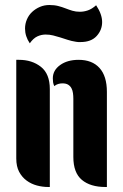

<svg xmlns="http://www.w3.org/2000/svg" viewBox="-20 -747 492 767"><path d="M273 -352Q273 -364 271.5 -375Q270 -386 265.5 -394.5Q261 -403 252.5 -408.5Q244 -414 229 -414Q221 -414 212.5 -411.5Q204 -409 197 -403Q193 -411 192 -418.5Q191 -426 191 -434Q191 -466 220 -487Q249 -508 294 -508Q348 -508 377.5 -475.5Q407 -443 407 -380V0H401Q341 0 307 -28.5Q273 -57 273 -120ZM45 -508H56Q108 -508 143.5 -480Q179 -452 179 -391V0H173Q150 0 127.5 -6Q105 -12 86.5 -25.5Q68 -39 56.5 -60.5Q45 -82 45 -114ZM284 -580Q265 -583 250 -588Q235 -593 220.5 -597.5Q206 -602 192 -605.5Q178 -609 162 -609Q145 -609 129 -601.5Q113 -594 99 -574Q80 -602 80 -633Q80 -652 87.5 -669.5Q95 -687 108.5 -699.5Q122 -712 139.5 -719.5Q157 -727 177 -727Q197 -727 212.5 -723Q228 -719 242 -713.5Q256 -708 269.5 -704Q283 -700 299 -700Q315 -700 331 -705.5Q347 -711 364 -726Q388 -690 388 -659Q388 -627 366 -603Q344 -579 302 -579H293Q289 -579 284 -580Z"/></svg>

Font: Kenia
Style: Regular
Weight: 400
Designer: Julia Petretta
Foundry: Julia Petretta
Version: Version 1.001